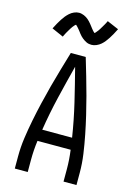

<svg xmlns="http://www.w3.org/2000/svg" viewBox="-142 -1047 784 1119"><g transform="rotate(15 250.0 -487.0)"><path d="M64 0V-74Q64 -130 72 -186Q80 -242 91 -297.5Q102 -353 115 -408Q128 -463 142.5 -517.5Q157 -572 173 -626.5Q189 -681 205 -735H295Q311 -681 327 -626.5Q343 -572 357.5 -517.5Q372 -463 385 -408Q398 -353 409 -297.5Q420 -242 428 -186Q436 -130 436 -74V0H358V-74Q358 -103 356 -132Q354 -161 350 -190H150Q146 -161 144 -132Q142 -103 142 -74V0ZM340 -260Q324 -362 300 -463Q276 -564 250 -664Q224 -564 200 -463Q176 -362 160 -260ZM308 -812Q300 -812 292.5 -813.5Q285 -815 278.5 -818Q272 -821 265 -825.5Q258 -830 252.5 -834.5Q247 -839 241 -845Q235 -851 230.5 -857Q226 -863 221.5 -869Q217 -875 211.5 -881.5Q206 -888 201 -893.5Q196 -899 192 -902Q189 -900 187 -898.5Q185 -897 182 -893Q179 -889 177.5 -887.5Q176 -886 174.5 -884Q173 -882 171.5 -879.5Q170 -877 168 -874.5Q166 -872 164.5 -869Q163 -866 161 -863Q159 -860 157 -856.5Q155 -853 153 -849.5Q151 -846 148.5 -842Q146 -838 144 -833.5Q142 -829 139.5 -824.5Q137 -820 135 -815L65 -846Q74 -864 82.5 -879Q91 -894 99 -906.5Q107 -919 115.5 -929.5Q124 -940 135.5 -950.5Q147 -961 162 -967.5Q177 -974 192 -974Q200 -974 207.5 -972Q215 -970 221.5 -967.5Q228 -965 235 -960.5Q242 -956 247.5 -951.5Q253 -947 259 -940.5Q265 -934 269.5 -928.5Q274 -923 278.5 -917Q283 -911 288.5 -904Q294 -897 298.5 -892Q303 -887 308 -883Q311 -885 313 -887Q315 -889 318 -893Q321 -897 322.5 -898.5Q324 -900 325.5 -902Q327 -904 328.5 -906.5Q330 -909 332 -911.5Q334 -914 335.5 -917Q337 -920 339 -923Q341 -926 343 -929.5Q345 -933 347 -936.5Q349 -940 351.5 -944Q354 -948 356 -952Q358 -956 360.5 -960.5Q363 -965 365 -970L435 -940Q426 -922 417.5 -906.5Q409 -891 401 -879Q393 -867 384.5 -856Q376 -845 364.5 -835Q353 -825 338 -818.5Q323 -812 308 -812Z"/></g></svg>

Font: Zed Sans
Style: Regular
Weight: 400
Designer: Belleve Invis
Foundry: Belleve Invis
Version: Version 1.0.0; ttfautohint (v1.8.4)